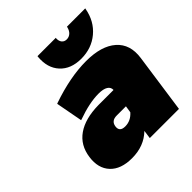

<svg xmlns="http://www.w3.org/2000/svg" viewBox="-207 -917 1075 1075"><g transform="rotate(-45 330.5 -379.5)"><path d="M63 -164.1Q74.2 -246.1 136.2 -289.3Q198.2 -332.5 304.2 -334H423.8Q424.8 -355.5 406 -367.2Q387.2 -378.9 350.1 -378.9Q277.8 -378.9 181.2 -344.2L175.8 -342.8L146 -502L149.9 -503.9Q302.7 -557.1 429.2 -557.1Q549.8 -557.1 610.8 -503.4Q671.9 -449.7 658.2 -353L607.9 0H377L383.8 -49.8Q322.8 9.8 227.1 9.8Q139.2 9.8 95.5 -37.4Q51.8 -84.5 63 -164.1ZM255.9 -764.2 256.8 -769H401.9L400.9 -764.2Q400.4 -743.7 410.6 -731.4Q420.9 -719.2 439 -719.2Q457 -719.2 470.5 -731.2Q483.9 -743.2 488.8 -764.2L490.2 -769H634.8L633.8 -764.2Q618.7 -682.6 560.3 -633.8Q502 -585 419.9 -585Q338.4 -585 293.5 -633.8Q248.5 -682.6 255.9 -764.2ZM287.1 -183.1Q281.2 -143.1 326.2 -143.1Q370.1 -143.1 401.9 -179.2L408.2 -220.2H335Q293 -220.2 287.1 -183.1Z"/></g></svg>

Font: Trueno UltraBlack
Style: Italic
Weight: 950
Designer: Julieta Ulanovsky
Foundry: Julieta Ulanovsky
Version: Version 3.001b | FøM Fix